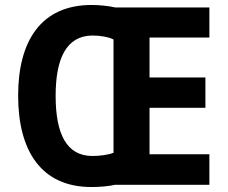

<svg xmlns="http://www.w3.org/2000/svg" viewBox="-20 -744 916 773"><path d="M349 -724C146 -724 53 -580 53 -359C53 -138 145 9 348 9C380 9 418 6 443 0H823V-123H582V-310H807V-432H582V-593H823V-714H444C418 -720 381 -724 349 -724ZM352 -601C384 -601 418 -595 437 -585V-129C418 -121 383 -116 352 -116C248 -116 204 -205 204 -358C204 -510 248 -600 352 -601Z"/></svg>

Font: Noto Sans Myanmar SemiCondensed
Style: Bold
Weight: 700
Width: 4
Designer: Monotype Design Team
Foundry: Monotype Imaging Inc.
Version: Version 2.107